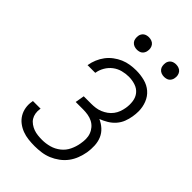

<svg xmlns="http://www.w3.org/2000/svg" viewBox="-275 -1039 1149 1149"><g transform="rotate(45 300.0 -464.5)"><path d="M252 8Q225 8 198.5 5Q172 2 148 -7Q124 -16 103.5 -31.5Q83 -47 70 -68.5Q57 -90 52.5 -116Q48 -142 53 -169L54 -176H119L118 -171Q115 -152 118 -134Q121 -116 130 -101.5Q139 -87 154 -76.5Q169 -66 185.5 -60Q202 -54 220.5 -52Q239 -50 257 -50Q288 -50 319 -58.5Q350 -67 376 -87.5Q402 -108 416 -137.5Q430 -167 435 -197Q439 -218 439 -239Q439 -260 432 -279Q425 -298 412 -313Q399 -328 381.5 -337Q364 -346 343.5 -349.5Q323 -353 302 -353H239L249 -411H312Q330 -411 349 -413.5Q368 -416 386 -423.5Q404 -431 420 -442.5Q436 -454 448 -470Q460 -486 466.5 -504Q473 -522 476 -540Q481 -569 477 -597.5Q473 -626 456.5 -646.5Q440 -667 413 -676Q386 -685 357 -685Q331 -685 304 -678Q277 -671 254.5 -654Q232 -637 217.5 -612Q203 -587 199 -561L198 -559H133L134 -562Q138 -587 148.5 -612Q159 -637 175 -658.5Q191 -680 213.5 -697Q236 -714 260.5 -724.5Q285 -735 311 -739Q337 -743 362 -743Q399 -743 433.5 -734Q468 -725 493.5 -703Q519 -681 532 -648Q545 -615 545 -579Q545 -568 544 -556.5Q543 -545 541 -533Q537 -508 527.5 -483.5Q518 -459 500 -438.5Q482 -418 458.5 -404Q435 -390 411 -381Q437 -370 458.5 -350.5Q480 -331 491 -305Q502 -279 503.5 -248.5Q505 -218 500 -188Q495 -160 484.5 -132.5Q474 -105 456.5 -81.5Q439 -58 414.5 -40Q390 -22 363.5 -11Q337 0 308.5 4Q280 8 252 8ZM506 -833Q493 -833 482 -837.5Q471 -842 463.5 -851Q456 -860 454 -872.5Q452 -885 454 -898Q455 -906 460 -914.5Q465 -923 472.5 -928Q480 -933 488.5 -935Q497 -937 505 -937Q518 -937 529.5 -932.5Q541 -928 548 -919Q555 -910 557.5 -897.5Q560 -885 557 -872Q556 -864 551 -855.5Q546 -847 539 -842Q532 -837 523 -835Q514 -833 506 -833ZM276 -833Q263 -833 252 -837.5Q241 -842 233.5 -851Q226 -860 224 -872.5Q222 -885 224 -898Q225 -906 230 -914.5Q235 -923 242.5 -928Q250 -933 258.5 -935Q267 -937 275 -937Q288 -937 299.5 -932.5Q311 -928 318 -919Q325 -910 327.5 -897.5Q330 -885 327 -872Q326 -864 321 -855.5Q316 -847 309 -842Q302 -837 293 -835Q284 -833 276 -833Z"/></g></svg>

Font: Iosevka Aile Light Oblique
Style: Regular
Weight: 300
Italic angle: -9°
Designer: Belleve Invis
Foundry: Belleve Invis
Version: Version 31.1.0; ttfautohint (v1.8.4)